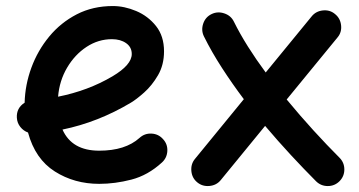

<svg xmlns="http://www.w3.org/2000/svg" viewBox="-20 -564 1196 639"><path d="M518.6 -22.9Q472.2 19.5 417.5 33.7Q362.8 47.9 310.1 47.9Q227.5 47.9 162.4 6.6Q97.2 -34.7 73.2 -123Q58.1 -128.4 47.6 -141.6Q37.1 -154.8 36.1 -171.9Q34.2 -204.6 62 -222.2Q63.5 -281.7 84.5 -338.9Q105.5 -396 143.8 -442.4Q182.1 -488.8 235.6 -516.4Q289.1 -543.9 355.5 -543.9Q394 -543.9 433.3 -527.3Q472.7 -510.7 499.3 -477.3Q525.9 -443.8 525.9 -393.1Q525.9 -348.1 505.9 -313.7Q485.8 -279.3 459.7 -256.1Q433.6 -232.9 415.5 -222.2Q306.6 -157.2 188 -132.8Q219.2 -62.5 310.1 -62.5Q397 -62.5 444.3 -105Q461.4 -120.6 484.4 -119.4Q507.3 -118.2 522.5 -101.1Q538.1 -84.5 536.9 -61.3Q535.6 -38.1 518.6 -22.9ZM352.5 -433.6Q307.1 -433.6 268.1 -408Q229 -382.3 203.4 -338.9Q177.7 -295.4 173.3 -242.2Q222.7 -252 268.3 -269Q314 -286.1 354.5 -310.1Q418.5 -348.1 418.5 -384.3Q418.5 -407.2 399.7 -420.4Q380.9 -433.6 352.5 -433.6Z M636.7 43Q619.1 28.8 616.9 5.4Q614.7 -18.1 628.9 -35.2L791.5 -233.9Q752.9 -285.2 718.8 -337.9Q684.6 -390.6 658.7 -442.9Q648.9 -462.9 656.2 -485.1Q663.6 -507.3 684.1 -517.1Q704.1 -526.9 726.3 -519.5Q748.5 -512.2 758.3 -492.2Q778.3 -451.7 805.4 -408.7Q832.5 -365.7 864.3 -322.8L1017.1 -509.3Q1031.2 -526.9 1054.7 -529.3Q1078.1 -531.7 1095.2 -517.1Q1112.8 -502.9 1115.2 -479.5Q1117.7 -456.1 1103 -439L934.1 -232.9Q978 -179.7 1023.2 -130.1Q1068.4 -80.6 1109.9 -39.1Q1126 -22.9 1126 0Q1126 22.9 1109.9 39.1Q1093.8 55.2 1070.8 55.2Q1047.9 55.2 1031.7 39.1Q991.7 -1 948.5 -47.6Q905.3 -94.2 862.3 -145L714.8 35.2Q700.7 52.7 677.2 54.9Q653.8 57.1 636.7 43Z"/></svg>

Font: Mikhak-DS2-FD SemiBold
Style: Regular
Weight: 600
Designer: Amin Abedi
Version: Version 3.2